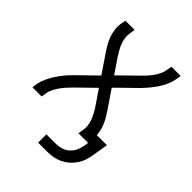

<svg xmlns="http://www.w3.org/2000/svg" viewBox="-201 -633 902 902"><g transform="rotate(45 250.0 -182.5)"><path d="M213 165V110H275Q292 110 310 105Q328 100 342.5 87.5Q357 75 365 58.5Q373 42 376 24L380 0H316L320 -27Q323 -42 321 -56.5Q319 -71 314.5 -84.5Q310 -98 303.5 -110.5Q297 -123 290 -135Q289 -137 288 -138Q287 -139 286 -141L233 -219L149 -137Q137 -125 125.5 -112.5Q114 -100 104 -86Q94 -72 86 -57Q78 -42 76 -27L71 0H10L14 -27Q18 -47 27.5 -67.5Q37 -88 49 -106.5Q61 -125 75.5 -142.5Q90 -160 106 -176L200 -268L139 -358Q128 -374 118.5 -390.5Q109 -407 102.5 -425Q96 -443 93 -463Q90 -483 93 -504L98 -530H159L155 -504Q152 -488 154 -473.5Q156 -459 160.5 -445.5Q165 -432 171.5 -419.5Q178 -407 186 -395Q186 -393 187 -392Q188 -391 189 -389L242 -311L326 -393Q338 -405 350 -417.5Q362 -430 372 -444Q382 -458 389.5 -473Q397 -488 399 -504L404 -530H465L461 -504Q457 -483 448 -462.5Q439 -442 426.5 -423.5Q414 -405 399.5 -387.5Q385 -370 369 -354L275 -262L336 -172Q345 -159 353 -145.5Q361 -132 367.5 -117.5Q374 -103 378 -87.5Q382 -72 383 -55H450L437 24Q434 43 428 61.5Q422 80 410.5 97Q399 114 383.5 127.5Q368 141 350 149.5Q332 158 313 161.5Q294 165 275 165Z"/></g></svg>

Font: Iosevka Curly Light Oblique
Style: Regular
Weight: 300
Italic angle: -9°
Monospace: yes
Designer: Belleve Invis
Foundry: Belleve Invis
Version: Version 11.1.0; ttfautohint (v1.8.3)